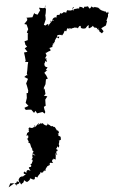

<svg xmlns="http://www.w3.org/2000/svg" viewBox="-20 -479 509 823"><path d="M161 50C161 50 148 54 156 44C149 59 137 56 148 51C144 45 139 61 127 67C133 50 132 59 129 57C128 65 120 74 107 67C107 67 101 70 102 76C111 73 98 78 105 86C102 86 96 93 97 90C91 108 94 104 100 100C104 112 98 120 94 112C105 128 105 134 99 130C100 133 114 137 119 141C121 135 119 140 108 134C114 150 110 147 120 162C127 164 126 155 117 163C116 167 132 167 117 179C121 176 130 186 132 189C115 179 121 179 118 192C120 194 124 190 114 208C118 200 126 204 113 205C125 203 118 220 117 215C120 219 113 226 108 228C116 225 116 237 109 237C98 238 107 244 111 254C98 245 91 252 94 265C100 263 91 263 85 256C79 262 80 266 91 269C75 276 83 279 74 277C65 281 59 283 66 281C59 290 58 289 63 303C56 298 51 295 50 306L24 307L17 324L42 306L52 318C47 305 58 318 65 301C71 314 72 316 77 299C69 311 82 309 83 293C90 300 97 301 100 303C90 299 101 304 110 287C110 287 105 285 109 285C128 295 130 291 130 278C125 288 126 273 140 282C145 269 156 262 156 262C145 270 157 258 153 258C160 264 160 261 172 255C159 262 166 249 177 253C170 246 184 237 179 239C175 235 182 239 182 238C184 229 179 235 190 231C190 231 184 224 194 230C189 212 202 221 208 220C195 208 212 200 212 200C209 210 202 197 219 205C217 198 222 183 216 179C222 178 219 184 226 186C217 174 223 165 227 168C226 176 230 168 224 160C217 165 222 158 222 157C229 149 222 143 231 154C235 144 234 146 234 146C229 131 234 143 234 125C239 121 232 128 234 125C227 122 227 128 241 120C241 103 238 106 230 103C234 94 221 89 230 93C234 95 234 83 226 79C226 88 211 77 227 85C214 64 216 64 208 65C208 65 211 60 199 62C206 59 188 66 200 63C182 47 177 56 184 51C189 54 181 54 181 59C170 59 161 49 165 48ZM442 -425C434 -424 446 -435 437 -423C431 -438 431 -422 418 -435C434 -425 418 -438 429 -430C419 -431 421 -433 410 -437C403 -444 400 -447 412 -438C411 -442 399 -444 403 -445C396 -449 381 -447 388 -451C388 -450 379 -442 373 -452C363 -437 364 -442 357 -452C357 -452 342 -448 339 -451C345 -448 336 -443 336 -443C335 -451 320 -449 320 -450C321 -436 312 -444 318 -444C305 -440 292 -442 295 -433C289 -433 289 -450 297 -449C288 -436 292 -433 274 -434C274 -434 266 -441 264 -424C267 -425 260 -425 255 -427C262 -420 258 -429 251 -426C251 -423 238 -417 241 -424C238 -422 229 -413 241 -412C217 -423 223 -404 223 -404C223 -398 227 -401 227 -402C216 -409 204 -402 204 -389C212 -400 214 -388 202 -390C205 -394 199 -375 196 -390C205 -389 197 -383 185 -366C192 -382 182 -375 175 -370C181 -358 181 -355 186 -362L172 -371L168 -372L176 -396L175 -408L174 -412L176 -423L177 -440L172 -449L176 -459L173 -446L165 -444L147 -446L152 -435L141 -416L129 -420L127 -424L119 -405L93 -403L97 -398L96 -391L84 -376L94 -374L101 -354L95 -340L102 -333H99V-307L85 -302L89 -287L96 -279L86 -272L99 -255V-257L83 -254L87 -236L90 -219L87 -214L101 -213L99 -202L97 -178L95 -163L98 -156L94 -157L84 -149L100 -141L92 -121C96 -112 98 -101 101 -91L100 -80H94L95 -59L90 -38L102 -25L85 -17L87 -12L91 -8L104 -9H114L126 5L132 -4L139 7L162 1L172 8L174 1L170 -11L168 -21L176 -26L175 -35L174 -52L183 -66L168 -69L175 -76L171 -100L168 -94V-103L175 -118L177 -139L185 -142L178 -156L170 -167L183 -179L176 -178L184 -191C179 -191 167 -192 171 -212C171 -198 174 -219 175 -218C185 -210 182 -213 179 -222C174 -239 189 -224 173 -229C186 -249 175 -240 176 -254C179 -249 178 -256 197 -262C195 -253 200 -274 188 -273C194 -272 205 -280 203 -276C208 -283 201 -289 210 -288C198 -294 213 -289 207 -294C220 -290 205 -293 216 -301C207 -307 212 -305 213 -300C218 -309 220 -323 234 -322C233 -310 224 -314 225 -327C231 -331 243 -330 242 -328C246 -323 236 -337 246 -327C260 -343 252 -348 260 -347C255 -336 255 -343 262 -347C266 -339 264 -355 270 -358C277 -355 288 -347 274 -359C289 -356 290 -353 286 -357C304 -360 306 -367 299 -361C310 -360 312 -361 314 -357C320 -373 328 -368 326 -365C325 -358 333 -355 344 -357C350 -358 350 -366 360 -372C360 -362 358 -355 365 -359C375 -363 382 -371 376 -371C386 -357 389 -356 384 -363C390 -357 399 -365 396 -348C394 -362 397 -347 402 -360C397 -347 411 -349 405 -345L417 -336L424 -345L414 -358L434 -370L439 -389L436 -390L443 -409V-420H446L443 -430Z"/></svg>

Font: Charger Distortion
Style: 1
Weight: 400
Designer: Jasper
Foundry: Cannot Into Space Fonts
Version: Version 0.98